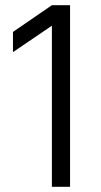

<svg xmlns="http://www.w3.org/2000/svg" viewBox="-20 -720 390 740"><path d="M30 -597 180 -700H250V0H180V-621L30 -519Z"/></svg>

Font: PT Root UI Web
Style: Regular
Weight: 400
Designer: Vitaly Kuzmin
Foundry: ParaType Ltd.
Version: Version 1.000W